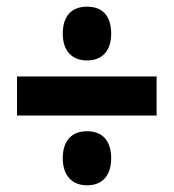

<svg xmlns="http://www.w3.org/2000/svg" viewBox="-20 -640 521 575"><path d="M241 -459C286 -459 313 -488 313 -539C313 -591 288 -620 241 -620C193 -620 168 -591 168 -539C168 -487 196 -459 241 -459ZM31 -294H449V-411H31ZM241 -85C286 -85 313 -114 313 -166C313 -217 288 -247 241 -247C193 -247 168 -217 168 -166C168 -114 196 -85 241 -85Z"/></svg>

Font: Noto Sans Gujarati UI ExtraCondensed ExtraBold
Style: Regular
Weight: 800
Width: 2
Designer: Jelle Bosma - Monotype Design Team, Universal Thirst
Foundry: Monotype Imaging Inc.
Version: Version 2.106